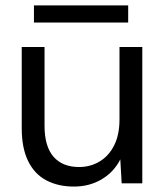

<svg xmlns="http://www.w3.org/2000/svg" viewBox="-20 -675 613 707"><path d="M252 12Q194 12 150.5 -11Q107 -34 83.5 -82Q60 -130 60 -203V-502H144V-212Q144 -136 177 -98Q210 -60 271 -60Q313 -60 347 -80.5Q381 -101 400.5 -140Q420 -179 420 -235V-502H504V0H428L423 -88Q399 -41 354 -14.5Q309 12 252 12ZM105 -592V-655H452V-592Z"/></svg>

Font: DM Sans 16pt
Style: Regular
Weight: 400
Version: Version 4.004;gftools[0.9.30]